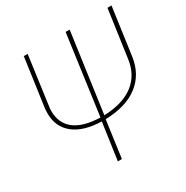

<svg xmlns="http://www.w3.org/2000/svg" viewBox="-157 -813 917 946"><g transform="rotate(-30 301.5 -340.5)"><path d="M603 -681 565 -409Q551 -316 482.5 -264.5Q414 -213 298 -210L269 0H246L276 -210Q173 -213 118.5 -257Q64 -301 64 -377Q64 -399 66 -410L104 -681H126L89 -411Q86 -395 86 -378Q86 -309 134.5 -271Q183 -233 280 -230L342 -681H365L302 -230Q410 -234 470.5 -281Q531 -328 542 -412L580 -681Z"/></g></svg>

Font: Fira Sans Condensed Thin
Style: Italic
Weight: 250
Width: 3
Italic angle: -8°
Designer: Carrois Corporate & Edenspiekermann AG
Foundry: Carrois Corporate GbR & Edenspiekermann AG
Version: Version 4.203